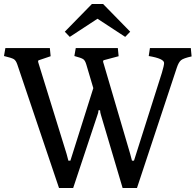

<svg xmlns="http://www.w3.org/2000/svg" viewBox="-24 -934 981 963"><path d="M591 9 483 -355Q478 -370 478 -381H470Q470 -370 464 -355L343 9H272L63 -610Q56 -631 45 -637.5Q34 -644 -4 -653L3 -693H226L230 -652L174 -633Q167 -632 167 -626Q167 -623 171 -611L310 -162Q319 -130 319 -128H329L444 -492L409 -610Q403 -631 393 -637.5Q383 -644 349 -653L356 -693H567L571 -652L500 -633Q493 -632 493 -626Q493 -623 497 -611L629 -162Q638 -130 638 -128H648L788 -569Q799 -606 799 -618Q799 -640 722 -653L728 -693H933L937 -651Q896 -642 884 -632Q872 -622 863 -595L663 9ZM604 -749 465 -840 326 -749 301 -775 437 -914H493L629 -775Z"/></svg>

Font: Poly
Style: Regular
Weight: 400
Designer: Jos Nicols Silva Schwarzenberg
Foundry: Jose Nicolas Silva Schwarzenberg
Version: Version 1.001